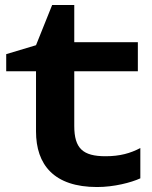

<svg xmlns="http://www.w3.org/2000/svg" viewBox="-20 -738 611 773"><path d="M125 -451V-209C125 -75 197 15 371 15C439 15 508 -3 545 -20V-142C505 -121 463 -109 405 -109C314 -109 279 -140 279 -231V-451H535V-568H279V-718H190L125 -556L5 -520V-451Z"/></svg>

Font: Bounded Med
Style: Regular
Weight: 500
Designer: Vlad Churkin
Version: Version 3.0